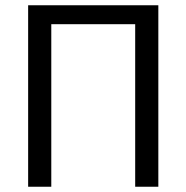

<svg xmlns="http://www.w3.org/2000/svg" viewBox="-20 -710 709 730"><path d="M582 -690H87V0H175V-618H494V0H582Z"/></svg>

Font: SnT
Style: Regular
Weight: 400
Designer: Natanael Gama
Version: Version 1.001;PS 001.001;hotconv 1.0.70;makeotf.lib2.5.58329